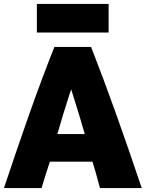

<svg xmlns="http://www.w3.org/2000/svg" viewBox="-26 -941 739 974"><path d="M525 -776H161V-921H525ZM693 13H481C469 -35 450 -100 443 -121H227C213 -78 197 -29 185 13H-6C86 -262 164 -487 250 -703H436C521 -486 600 -263 693 13ZM404 -261C386 -323 367 -388 349 -443L333 -494H337L320 -442C302 -386 283 -324 265 -261Z"/></svg>

Font: Repo Black
Style: Regular
Weight: 900
Designer: Stefan Peev
Foundry: Context Ltd
Version: Version 1.502